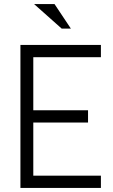

<svg xmlns="http://www.w3.org/2000/svg" viewBox="-20 -920 554 940"><path d="M474 0V-60H143V-320H411V-380H143V-640H474V-700H80V0ZM282 -780H327L247 -900H147Z"/></svg>

Font: Abel
Style: Regular
Weight: 400
Designer: Matthew Desmond
Foundry: Matthew Desmond
Version: Version 1.002